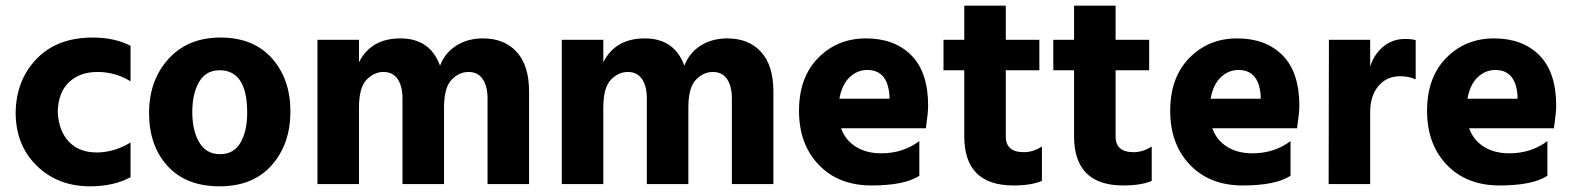

<svg xmlns="http://www.w3.org/2000/svg" viewBox="-20 -647 5535 675"><path d="M297 8Q183 8 109 -64.5Q35 -137 35 -252Q37 -366 109 -440.5Q181 -515 306 -515Q383 -515 439 -486V-361Q386 -394 323 -394Q260 -394 222 -357.5Q184 -321 183 -252Q187 -185 223 -148Q259 -111 320 -111Q381 -111 439 -146V-24Q380 8 297 8Z M849 -251Q849 -400 752 -400Q704 -400 680 -359Q656 -318 656 -253Q656 -188 680.5 -146.5Q705 -105 753.5 -105Q802 -105 825.5 -145.5Q849 -186 849 -251ZM755.5 -515Q871 -515 936 -442Q1001 -369 1001 -255Q1001 -141 935.5 -66.5Q870 8 752 8Q634 8 569 -63.5Q504 -135 504 -249.5Q504 -364 572 -439.5Q640 -515 755.5 -515Z M1840 0H1694V-301Q1694 -344 1677 -369Q1660 -394 1627 -394Q1594 -394 1567.5 -366.5Q1541 -339 1541 -268V0H1395V-301Q1395 -344 1378 -369Q1361 -394 1328 -394Q1295 -394 1268.5 -366.5Q1242 -339 1242 -268V0H1096V-507H1242V-428Q1284 -512 1388 -512Q1492 -512 1527 -416Q1544 -461 1584 -486.5Q1624 -512 1678 -512Q1753 -512 1796.5 -464.5Q1840 -417 1840 -325Z M2699 0H2553V-301Q2553 -344 2536 -369Q2519 -394 2486 -394Q2453 -394 2426.5 -366.5Q2400 -339 2400 -268V0H2254V-301Q2254 -344 2237 -369Q2220 -394 2187 -394Q2154 -394 2127.5 -366.5Q2101 -339 2101 -268V0H1955V-507H2101V-428Q2143 -512 2247 -512Q2351 -512 2386 -416Q2403 -461 2443 -486.5Q2483 -512 2537 -512Q2612 -512 2655.5 -464.5Q2699 -417 2699 -325Z M3029 -401Q2994 -401 2967 -375.5Q2940 -350 2931 -300H3107V-312Q3100 -401 3029 -401ZM3212 -29Q3160 5 3044 5Q2928 5 2858.5 -67.5Q2789 -140 2789 -257.5Q2789 -375 2856.5 -443.5Q2924 -512 3024.5 -512Q3125 -512 3184 -452.5Q3243 -393 3243 -275Q3243 -252 3235 -196H2937Q2952 -154 2989 -131Q3026 -108 3078 -108Q3155 -108 3212 -151Z M3543 5Q3370 5 3370 -168V-400H3297V-507H3370V-627H3516V-507H3634V-400H3516V-167Q3516 -140 3531.5 -126Q3547 -112 3579.5 -112Q3612 -112 3643 -132V-11Q3606 5 3543 5Z M3929 5Q3756 5 3756 -168V-400H3683V-507H3756V-627H3902V-507H4020V-400H3902V-167Q3902 -140 3917.5 -126Q3933 -112 3965.5 -112Q3998 -112 4029 -132V-11Q3992 5 3929 5Z M4334 -401Q4299 -401 4272 -375.5Q4245 -350 4236 -300H4412V-312Q4405 -401 4334 -401ZM4517 -29Q4465 5 4349 5Q4233 5 4163.5 -67.5Q4094 -140 4094 -257.5Q4094 -375 4161.5 -443.5Q4229 -512 4329.5 -512Q4430 -512 4489 -452.5Q4548 -393 4548 -275Q4548 -252 4540 -196H4242Q4257 -154 4294 -131Q4331 -108 4383 -108Q4460 -108 4517 -151Z M4797 0H4651L4652 -507H4797V-413Q4811 -457 4843.5 -483.5Q4876 -510 4919 -510Q4943 -510 4957 -506V-368Q4933 -379 4902 -379Q4855 -379 4826 -344.5Q4797 -310 4797 -253Z M5237 -401Q5202 -401 5175 -375.5Q5148 -350 5139 -300H5315V-312Q5308 -401 5237 -401ZM5420 -29Q5368 5 5252 5Q5136 5 5066.5 -67.5Q4997 -140 4997 -257.5Q4997 -375 5064.5 -443.5Q5132 -512 5232.5 -512Q5333 -512 5392 -452.5Q5451 -393 5451 -275Q5451 -252 5443 -196H5145Q5160 -154 5197 -131Q5234 -108 5286 -108Q5363 -108 5420 -151Z"/></svg>

Font: Hind Madurai
Style: Bold
Weight: 700
Designer: Jyotish Sonowal
Foundry: Indian Type Foundry
Version: Version 0.702;PS 1.0;hotconv 1.0.81;makeotf.lib2.5.63406